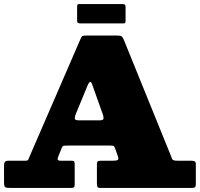

<svg xmlns="http://www.w3.org/2000/svg" viewBox="-20 -931 990 951"><path d="M0 -28.5V-110.5Q0 -123.5 4.5 -129.2Q9 -135 23 -135H105.5Q118 -135 120 -140.2Q122 -145.5 125.5 -153.5L379 -738.5Q384 -750.5 388.8 -752.8Q393.5 -755 410.5 -755H560.5Q578 -755 583.2 -750.2Q588.5 -745.5 593.5 -733.5L824 -165.5Q829.5 -151.5 832.8 -143.2Q836 -135 857.5 -135H923.5Q936.5 -135 943.2 -132.5Q950 -130 950 -115.5V-22.5Q950 -7.5 946 -3.8Q942 0 927.5 0H480.5Q465.5 0 462.8 -4.8Q460 -9.5 460 -24.5V-113.5Q460 -128 463.8 -131.5Q467.5 -135 481.5 -135H538.5Q560.5 -135 564.5 -140Q568.5 -145 563 -159.5L551 -193.5Q547.5 -203.5 544.8 -206.8Q542 -210 527.5 -210H316.5Q302 -210 296 -209.2Q290 -208.5 285.5 -197.5L269 -156.5Q264 -144.5 266 -139.8Q268 -135 281.5 -135H333.5Q345.5 -135 347.8 -130.8Q350 -126.5 350 -114.5V-18.5Q350 -6 345.5 -3Q341 0 329.5 0H33Q12 0 6 -3.8Q0 -7.5 0 -28.5ZM414.5 -509.5 356 -367.5Q351 -356.5 350.2 -345.8Q349.5 -335 369.5 -335H475Q492.5 -335 492.8 -345Q493 -355 489 -365.5L437 -511.5Q431 -529 425.2 -525Q419.5 -521 414.5 -509.5ZM362 -831V-897.5Q362 -904.5 363.8 -907.8Q365.5 -911 372 -911H585Q594.5 -911 598.2 -908.2Q602 -905.5 602 -895.5V-830Q602 -822 600.5 -818.5Q599 -815 591 -815H379.5Q370 -815 366 -817.8Q362 -820.5 362 -831Z"/></svg>

Font: Besley* Fatface
Style: Regular
Weight: 900
Designer: Owen Earl
Foundry: indestructible type*
Version: Version 3.000; ttfautohint (v1.8.3)